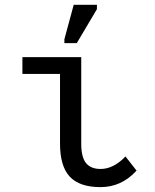

<svg xmlns="http://www.w3.org/2000/svg" viewBox="-20 -765 640 795"><path d="M316.4 -168.9Q316.4 -114.7 335.9 -90.1Q355.5 -65.4 396.5 -65.4Q450.2 -65.4 499.5 -117.2L545.4 -58.6Q483.4 9.8 396 9.8Q309.6 9.8 269 -33.4Q228.5 -76.7 228.5 -170.4V-459H72.8V-528.3H316.4ZM246.6 -586.4V-602.5L285.2 -745.1H381.3V-727.1L297.9 -586.4Z"/></svg>

Font: Cousine
Style: Regular
Weight: 400
Monospace: yes
Designer: Steve Matteson
Foundry: Ascender Corporation
Version: Version 1.20